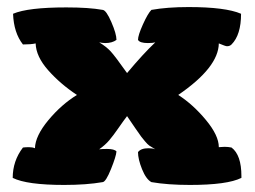

<svg xmlns="http://www.w3.org/2000/svg" viewBox="-20 -521 722 544"><path d="M16 -17Q16 -65 45 -103Q52 -104 62 -104Q72 -104 79 -101Q80 -136 117 -180.5Q154 -225 198 -252Q151 -283 116.5 -322Q82 -361 81 -398Q68 -395 45 -395Q19 -428 17 -482Q59 -500 168 -500Q232 -500 271 -493Q281 -492 295.5 -458.5Q310 -425 310 -408Q298 -399 278 -399Q271 -399 261 -401Q281 -389 293.5 -375.5Q306 -362 340 -314Q386 -369 420 -401Q413 -399 399 -399Q376 -399 371 -408Q371 -421 385 -452Q399 -483 409 -493Q454 -501 514 -501Q619 -501 663 -482Q663 -422 636 -395Q631 -390 623 -390Q619 -390 600 -398Q599 -330 485 -252Q527 -225 563.5 -181Q600 -137 600 -104Q602 -104 607.5 -104.5Q613 -105 617 -105Q626 -105 636 -103Q664 -82 664 -22V-17Q624 3 518 3Q455 3 409 -5Q394 -13 382.5 -41.5Q371 -70 371 -90Q379 -101 401 -101Q412 -101 420 -98Q408 -105 403 -108.5Q398 -112 390.5 -121Q383 -130 380 -134Q377 -138 363.5 -157.5Q350 -177 340 -192Q330 -179 315.5 -158Q301 -137 289.5 -123.5Q278 -110 261 -98Q269 -99 283 -99Q304 -99 310 -92Q309 -78 294.5 -42Q280 -6 271 -5Q225 3 162 3Q56 3 16 -17Z"/></svg>

Font: Gorditas
Style: Bold
Weight: 700
Designer: Gustavo Dipre (gbrenda1987@gmail.com)
Foundry: Gustavo Dipre (gbrenda1987@gmail.com)
Version: Version 001.001